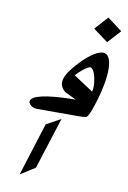

<svg xmlns="http://www.w3.org/2000/svg" viewBox="-97 -919 668 1004"><g transform="rotate(10 237.0 -416.5)"><path d="M378.9 -468.3Q381.3 -476.1 381.8 -488Q382.3 -500 380.9 -513.2Q379.4 -526.4 376.5 -540Q373.5 -553.7 369.1 -564.5Q364.7 -575.2 358.9 -582Q353 -588.9 346.7 -588.9Q341.3 -588.9 330.8 -582.5Q320.3 -576.2 309.3 -567.4Q298.3 -558.6 288.6 -549.1Q278.8 -539.6 274.9 -533.2Q301.3 -516.1 326.2 -499.3Q351.1 -482.4 377.9 -465.3Q377.9 -465.8 378.2 -466.3Q378.4 -466.8 378.9 -468.3ZM473.6 -802.7 410.6 -733.4 332 -791.5 395 -861.3ZM158.2 -22.5 80.1 27.3 168.9 -254.4 245.6 -296.4ZM406.2 -404.3Q386.2 -341.8 374.5 -331.5Q368.2 -326.2 333 -326.2H108.4Q101.1 -326.2 92.5 -329.1Q84 -332 77.4 -337.2Q70.8 -342.3 67.1 -348.9Q63.5 -355.5 65.9 -362.8Q68.4 -371.1 81.1 -379.2Q93.8 -387.2 120.8 -393.8Q147.9 -400.4 191.7 -404.5Q235.4 -408.7 300.3 -409.2Q286.1 -416.5 272 -423.3Q257.8 -430.2 242.7 -437Q205.1 -465.8 218.8 -507.8Q225.6 -528.8 244.9 -554.7Q264.2 -580.6 294.4 -611.3Q326.7 -642.6 353.5 -659.2Q380.4 -675.8 399.9 -675.8Q420.9 -675.8 431.4 -655Q441.9 -634.3 442.6 -597.9Q443.4 -561.5 434.1 -512Q424.8 -462.4 406.2 -404.3Z"/></g></svg>

Font: XB Khoramshahr
Style: Italic
Weight: 400
Italic angle: -12°
Designer: Behnam
Foundry: Irmug
Version: Version 8.005 2009